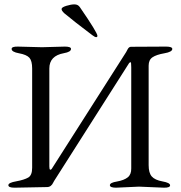

<svg xmlns="http://www.w3.org/2000/svg" viewBox="-20 -870 843 895"><path d="M410.2 -706.1Q325.2 -770 279.8 -808.1Q266.6 -820.3 267.1 -828.1Q267.1 -835.9 289.1 -842.8Q311 -849.6 327.1 -849.6Q343.3 -849.6 352.1 -836.9Q434.1 -717.8 434.1 -703.1Q434.1 -696.8 428.2 -696.8Q422.4 -696.8 410.2 -706.1ZM525.4 -23.9Q558.6 -29.8 575.7 -43.5Q592.3 -57.1 591.8 -85V-556.2Q591.8 -580.1 588.9 -580.1Q585.9 -580.1 582 -576.2L231.9 -25.9Q231 -24.9 228.5 -19.5Q218.8 2 199.2 2L47.9 4.9Q19 4.9 19 -6.8Q19 -18.6 56.2 -24.9Q93.3 -31.7 111.8 -42.5Q129.9 -53.2 129.9 -87.9V-550.8Q129.9 -585.9 117.2 -600.6Q104 -615.2 68.8 -621.6Q33.7 -627.9 34.2 -642.1Q34.2 -653.3 63 -652.8L175.8 -649.9L282.2 -652.8Q311 -652.8 311 -642.1Q311 -627.9 277.8 -622.1Q210 -609.9 210 -550.8V-94.2Q210 -80.1 213.9 -79.1Q217.8 -78.1 221.2 -83L567.9 -627Q569.3 -628.9 575.2 -640.6Q581.1 -652.3 591.8 -651.9L753.9 -652.8Q782.7 -652.8 783.2 -642.1Q783.2 -627.9 746.1 -621.6Q709 -615.2 690.9 -603Q672.9 -590.8 672.9 -564V-100.1Q672.9 -64 687.5 -47.4Q702.1 -30.8 737.3 -24.4Q772.5 -18.1 772.9 -6.3Q772.9 5.4 744.1 4.9L627.9 0L521 4.9Q492.2 4.9 492.2 -6.8Q492.2 -18.6 525.4 -23.9Z"/></svg>

Font: EBGaramond
Style: Regular
Weight: 400
Version: Version 000.012g